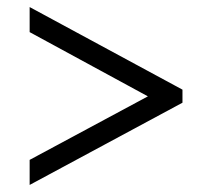

<svg xmlns="http://www.w3.org/2000/svg" viewBox="-20 -630 601 544"><path d="M64 -106V-177L399 -357L64 -539V-610L497 -376V-339Z"/></svg>

Font: Noto Rashi Hebrew Medium
Style: Regular
Weight: 500
Version: Version 1.006